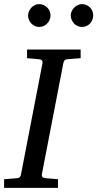

<svg xmlns="http://www.w3.org/2000/svg" viewBox="-35 -911 472 931"><path d="M292 -624Q282.2 -623 278.3 -618.4Q274.4 -613.8 272 -604L168 -65.9Q166.5 -58.6 170.4 -53.2Q174.3 -47.9 188 -46.9L246.1 -42V0H-15.1V-42L47.9 -46.9Q57.1 -47.9 61.3 -52.5Q65.4 -57.1 66.9 -65.9L170.9 -604Q172.4 -612.3 168.5 -617.7Q164.6 -623 151.9 -624L96.2 -628.9V-670.9H356V-628.9ZM210 -836.4Q210 -825.2 205.6 -814.9Q201.2 -804.7 193.6 -796.9Q186 -789.1 176 -784.7Q166 -780.3 154.8 -780.3Q144 -780.3 134.3 -784.7Q124.5 -789.1 117.2 -796.9Q109.9 -804.7 105.5 -814.5Q101.1 -824.2 101.1 -835.4Q101.1 -846.2 105.5 -856.2Q109.9 -866.2 117.2 -874Q124.5 -881.8 134.3 -886.5Q144 -891.1 154.8 -891.1Q166 -891.1 176 -886.7Q186 -882.3 193.6 -875Q201.2 -867.7 205.6 -857.7Q210 -847.7 210 -836.4ZM417 -836.4Q417 -825.2 412.8 -814.9Q408.7 -804.7 401.4 -796.9Q394 -789.1 384 -784.7Q374 -780.3 362.8 -780.3Q351.6 -780.3 341.6 -784.7Q331.5 -789.1 324.2 -796.9Q316.9 -804.7 312.5 -814.9Q308.1 -825.2 308.1 -836.4Q308.1 -846.7 312.7 -856.7Q317.4 -866.7 325 -874.3Q332.5 -881.8 342.5 -886.5Q352.5 -891.1 362.8 -891.1Q374 -891.1 384 -886.7Q394 -882.3 401.4 -875Q408.7 -867.7 412.8 -857.7Q417 -847.7 417 -836.4Z"/></svg>

Font: Charis SIL Cyr
Style: Italic
Weight: 400
Italic angle: -11°
Foundry: SIL International
Version: Version 5.000